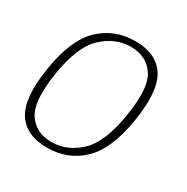

<svg xmlns="http://www.w3.org/2000/svg" viewBox="-142 -720 826 848"><g transform="rotate(30 271.0 -296.5)"><path d="M206.5 4.5Q312.5 4.5 385.2 -65.2Q458 -135 484 -297Q509.5 -458.5 463.8 -528.5Q418 -598.5 312 -598.5Q205.5 -598.5 132.8 -528.8Q60 -459 34.5 -297Q9 -135.5 54.8 -65.5Q100.5 4.5 206.5 4.5ZM211.5 -27Q132 -27 92.2 -86.2Q52.5 -145.5 76.5 -297Q100.5 -447.5 164 -507.2Q227.5 -567 307 -567Q386 -567 426.2 -507.5Q466.5 -448 441.5 -297Q417.5 -146 354 -86.5Q290.5 -27 211.5 -27Z"/></g></svg>

Font: Anybody UltraCondensed Thin ExtraLight
Style: Italic
Weight: 250
Italic angle: -10°
Version: Version 1.111